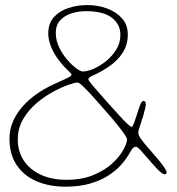

<svg xmlns="http://www.w3.org/2000/svg" viewBox="-20 -668 682 740"><path d="M232.5 51.5Q169.5 51.5 120.8 30.5Q72 9.5 44.2 -31.8Q16.5 -73 16.5 -133.5Q16.5 -169 30.2 -200.2Q44 -231.5 67.5 -258Q91 -284.5 121 -305.5Q151 -326.5 183.5 -341.5Q214.5 -355.5 230 -362.8Q245.5 -370 250.5 -373.5Q255.5 -377 255.5 -379.5Q255.5 -382.5 252.5 -386Q249.5 -389.5 242.5 -396Q217.5 -420 200.5 -444.5Q183.5 -469 174.8 -493.2Q166 -517.5 166 -539Q166 -578 187.8 -602Q209.5 -626 244 -637.2Q278.5 -648.5 316 -648.5Q357.5 -648.5 393 -635.2Q428.5 -622 450.5 -597Q472.5 -572 472.5 -535.5Q472.5 -495 452.8 -464.8Q433 -434.5 402 -413Q371 -391.5 337 -376.5Q327.5 -372.5 324 -368.8Q320.5 -365 320.5 -362.5Q320.5 -358 340 -335Q359.5 -312 397.5 -269.5Q418.5 -246.5 437.2 -225.8Q456 -205 469.5 -192Q483 -179 487.5 -179Q491 -179 496.8 -194.2Q502.5 -209.5 507 -224.5Q514.5 -249.5 520.5 -264.2Q526.5 -279 532.5 -279Q537 -279 539.5 -275.8Q542 -272.5 542 -265.5Q542 -261.5 539 -248.2Q536 -235 531.5 -219.5Q527 -204 522.5 -192Q518.5 -180.5 515.8 -171Q513 -161.5 513 -156.5Q513 -147.5 522.8 -133.2Q532.5 -119 559 -89Q573 -73.5 587.5 -56Q602 -38.5 612 -24.2Q622 -10 622 -3.5Q622 1 620.5 2.2Q619 3.5 614 3.5Q605.5 3.5 587.2 -15.5Q569 -34.5 553.5 -53Q538 -71.5 523.8 -87Q509.5 -102.5 504 -102.5Q499 -102.5 494 -98.8Q489 -95 481 -80.5Q468.5 -57.5 448 -34Q427.5 -10.5 397.2 8.8Q367 28 326.2 39.8Q285.5 51.5 232.5 51.5ZM236 25Q296 25 340.2 6.5Q384.5 -12 413 -38.5Q441.5 -65 455.5 -90.8Q469.5 -116.5 469.5 -130.5Q469.5 -136 460.5 -149.5Q451.5 -163 433.2 -185.8Q415 -208.5 386.5 -241Q363 -268 340.5 -293Q318 -318 301.5 -334Q285 -350 279 -350Q269.5 -350 243.5 -341Q217.5 -332 184.5 -314.2Q151.5 -296.5 120.5 -270Q89.5 -243.5 69 -208.5Q48.5 -173.5 48.5 -130Q48.5 -84.5 71.5 -49.5Q94.5 -14.5 136.8 5.2Q179 25 236 25ZM298.5 -392.5Q316.5 -392.5 341 -403Q365.5 -413.5 389 -432.5Q412.5 -451.5 428.2 -477.2Q444 -503 444 -533.5Q444 -574.5 411 -599.8Q378 -625 311 -625Q282 -625 255.5 -616.5Q229 -608 212 -589.8Q195 -571.5 195 -541Q195 -512.5 207.8 -486Q220.5 -459.5 238.8 -438.2Q257 -417 273.8 -404.8Q290.5 -392.5 298.5 -392.5Z"/></svg>

Font: Gluten Thin Thin
Style: Regular
Weight: 250
Version: Version 1.300